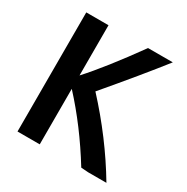

<svg xmlns="http://www.w3.org/2000/svg" viewBox="-160 -835 956 980"><g transform="rotate(30 317.5 -345.0)"><path d="M596 6H489L446 3Q334 -179 203 -321V6H72V-696H203V-400Q298 -504 436 -696H582Q477 -562 314 -370Q478 -192 596 6Z"/></g></svg>

Font: Repo
Style: DemiBold
Weight: 600
Designer: Stefan Peev
Foundry: Context Ltd
Version: Version 001.000